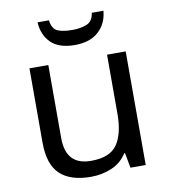

<svg xmlns="http://www.w3.org/2000/svg" viewBox="-84 -811 785 892"><g transform="rotate(-10 309.0 -365.0)"><path d="M533 -536V0H461L448 -71H444Q418 -29 372 -9.5Q326 10 274 10Q177 10 128 -36.5Q79 -83 79 -185V-536H168V-191Q168 -63 287 -63Q376 -63 410.5 -113Q445 -163 445 -257V-536ZM464 -740Q459 -680 418.5 -643Q378 -606 306 -606Q232 -606 194.5 -642.5Q157 -679 153 -740H207Q212 -699 237 -688Q262 -677 308 -677Q347 -677 375.5 -689Q404 -701 409 -740Z"/></g></svg>

Font: Noto Sans Nushu
Style: Regular
Weight: 400
Designer: Lisa Huang
Foundry: Lisa Huang
Version: Version 1.003; ttfautohint (v1.8.4.7-5d5b)